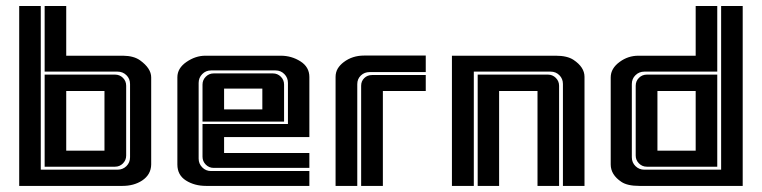

<svg xmlns="http://www.w3.org/2000/svg" viewBox="-20 -610 2500 630"><path d="M322.8 -311.5H197.3V-115.7H322.8ZM357.4 -365.2Q372.6 -365.2 383.3 -354.7Q394 -344.2 394 -328.6V-99.6Q394 -84.5 383.3 -73.7Q372.6 -63 357.4 -63H126.5V-365.2ZM113.8 -590.3V-53.2H365.7Q382.8 -53.2 394.8 -64.9Q406.7 -76.7 406.7 -93.8V-334.5Q406.7 -351.6 394.8 -363.3Q382.8 -375 365.7 -375H126.5V-590.3H197.3V-427.2H383.8Q418.9 -426.8 439.5 -412.1Q476.1 -385.7 476.1 -356V-70.3Q475.6 -37.1 446.3 -17.6Q419.4 0 381.8 0H43V-590.3Z M715.3 -107.9H995.1V-59.1H681.2Q666 -59.1 655.3 -69.8Q644.5 -80.6 644.5 -95.7V-203.1H924.8V-337.9Q924.8 -355 913.1 -366.9Q901.4 -378.9 884.3 -378.9H672.4Q655.3 -378.9 643.6 -366.9Q631.8 -355 631.8 -337.9V-89.4Q631.8 -72.8 643.6 -60.8Q655.3 -48.8 672.4 -48.8H995.1V0H656.2Q618.2 0 590.1 -17.8Q562 -35.6 562 -70.3V-356.4Q562 -386.2 591.8 -406.7Q621.6 -427.2 653.8 -427.2H901.4Q936.5 -427.2 965.8 -408.7Q995.1 -390.1 995.1 -357.4V-160.2H715.3ZM875.5 -369.1Q890.6 -369.1 901.4 -358.4Q912.1 -347.7 912.1 -332.5V-210.9H644.5V-332.5Q644.5 -347.7 655.3 -358.4Q666 -369.1 681.2 -369.1ZM715.3 -319.3V-251H840.8V-319.3Z M1088.4 -385.3Q1095.7 -397 1107.9 -406.2Q1136.2 -427.7 1174.8 -427.7H1377V-373.5H1192.9Q1175.8 -373.5 1164.1 -362.3Q1152.3 -351.1 1152.3 -334V0H1081.1V-357.4Q1081.1 -373 1088.4 -385.3ZM1236.3 0H1165V-328.6Q1165 -343.8 1175.3 -353.8Q1185.5 -363.8 1200.7 -363.8H1377V-311.5H1236.3Z M1777.8 -365.2Q1793 -365.2 1803.7 -354.5Q1814.5 -343.8 1814.5 -328.6V0H1743.7V-311.5H1617.7V0H1547.4V-365.2ZM1803.7 -427.2Q1841.3 -427.2 1861.8 -413.6Q1897.9 -389.6 1897.9 -357.9V0H1827.1V-334.5Q1827.1 -351.6 1815.4 -363.3Q1803.7 -375 1786.6 -375H1534.7V0H1462.9V-427.2Z M2262.7 -311.5H2137.2V-115.7H2262.7ZM2065.9 -328.6Q2065.9 -344.2 2076.7 -354.7Q2087.4 -365.2 2102.5 -365.2H2333.5V-63H2102.5Q2087.4 -63 2076.7 -73.7Q2065.9 -84.5 2065.9 -99.6ZM1983.9 -356Q1983.9 -385.7 2013.7 -407.2Q2041 -427.2 2074.7 -427.2Q2075.2 -427.2 2076.2 -427.2H2262.7V-590.3H2333.5V-375H2094.2Q2077.1 -375 2065.2 -363.3Q2053.2 -351.6 2053.2 -334.5V-93.8Q2053.2 -76.7 2065.2 -64.9Q2077.1 -53.2 2094.2 -53.2H2346.2V-590.3H2417V0H2078.1Q2038.6 0 2019 -13.2Q1983.9 -36.6 1983.9 -70.3Z"/></svg>

Font: Ebtekar Inline 2
Style: Inline-2
Weight: 500
Designer: Arman Khorramak
Foundry: Arman Khorramak
Version: Version 2.000